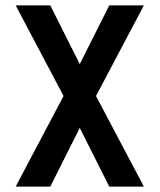

<svg xmlns="http://www.w3.org/2000/svg" viewBox="-20 -690 590 710"><path d="M38 0 215 -335 38 -670H166L275 -453L384 -670H512L335 -335L512 0H384L275 -217L166 0Z"/></svg>

Font: Lode
Style: Bold
Weight: 700
Monospace: yes
Designer: Belleve Invis
Foundry: Belleve Invis
Version: Version 29.2.0; ttfautohint (v1.8.3)